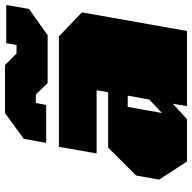

<svg xmlns="http://www.w3.org/2000/svg" viewBox="-20 -764 783 784"><g transform="rotate(-90 372.0 -371.5)"><path d="M425 -569 379 -617H344L336 -575H181L198 -667L303 -743H499L546 -696H581L588 -738H744L728 -645L621 -569ZM105 0 31 -114 48 -208 162 -322H388L396 -369H138L165 -523H616L714 -429L638 0H331L341 -58L278 0ZM303 -102 358 -154 374 -242H328Z"/></g></svg>

Font: Tomorrow Black
Style: Italic
Weight: 900
Italic angle: -10°
Designer: Tony de Marco, Monica Rizzolli
Foundry: Just in Type
Version: Version 2.002